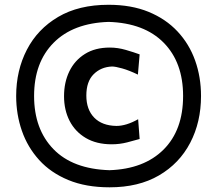

<svg xmlns="http://www.w3.org/2000/svg" viewBox="-20 -778 916 811"><path d="M442.9 13.2Q342.8 13.2 268.6 -17.6Q194.3 -48.3 145.5 -102.1Q96.7 -155.8 72.5 -225.3Q48.3 -294.9 48.3 -372.6Q48.3 -480.5 93.5 -567.9Q138.7 -655.3 225.6 -706.5Q312.5 -757.8 438.5 -757.8Q534.7 -757.8 607.4 -728Q680.2 -698.2 729.7 -645.3Q779.3 -592.3 804.2 -522.5Q829.1 -452.6 829.1 -372.6Q829.1 -262.2 783.4 -174.8Q737.8 -87.4 651.6 -37.1Q565.4 13.2 442.9 13.2ZM442.4 -59.1Q588.4 -64 670.9 -146.2Q753.4 -228.5 753.4 -372.6Q753.4 -514.2 671.6 -597.4Q589.8 -680.7 439 -685.5Q289.1 -680.7 206.5 -597.4Q124 -514.2 124 -372.6Q124 -232.4 205.6 -148.2Q287.1 -64 442.4 -59.1ZM451.7 -168.5Q387.7 -168.5 342.5 -195.1Q297.4 -221.7 273.9 -267.6Q250.5 -313.5 250.5 -371.6Q250.5 -430.2 272.9 -476.6Q295.4 -522.9 338.6 -550Q381.8 -577.1 443.8 -577.1Q477.5 -577.1 511.7 -567.1Q545.9 -557.1 569.8 -548.3L562.5 -462.9Q524.9 -481 496.1 -489Q467.3 -497.1 453.1 -497.1Q406.2 -495.1 375.5 -464.4Q344.7 -433.6 344.7 -374.5Q344.7 -315.4 377.9 -281.2Q411.1 -247.1 471.7 -246.1Q513.2 -246.1 563.5 -274.4L569.8 -190.9Q547.9 -184.6 516.6 -176.5Q485.4 -168.5 451.7 -168.5Z"/></svg>

Font: Pinar DS1 SemiBold
Style: Regular
Weight: 600
Designer: Amin Abedi
Version: Version 3.000